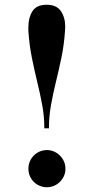

<svg xmlns="http://www.w3.org/2000/svg" viewBox="-20 -778 394 808"><path d="M166.5 -238Q166.5 -289 157.5 -337Q148.5 -385 136.5 -434Q124.5 -483 114 -535.5Q103.5 -588 99.5 -647Q99 -652.5 99.2 -656.8Q99.5 -661 99.5 -665.5Q99.5 -704.5 116.8 -731.2Q134 -758 176.5 -758Q218 -758 236.2 -731.2Q254.5 -704.5 254.5 -665.5Q254.5 -661 254 -656.8Q253.5 -652.5 253.5 -647Q249.5 -588 238.5 -535.5Q227.5 -483 215.5 -434Q203.5 -385 194.8 -337Q186 -289 186 -238ZM177.5 10Q156 10 138 -0.5Q120 -11 109.8 -28.8Q99.5 -46.5 99.5 -68Q99.5 -89.5 109.8 -107.2Q120 -125 138 -135.8Q156 -146.5 177.5 -146.5Q198.5 -146.5 216.2 -135.8Q234 -125 244.8 -107.2Q255.5 -89.5 255.5 -68Q255.5 -46.5 244.8 -28.8Q234 -11 216.2 -0.5Q198.5 10 177.5 10Z"/></svg>

Font: Bodoni Moda 11pt SemiBold
Style: Regular
Weight: 600
Designer: Owen Earl
Foundry: indestructible type
Version: Version 2.004